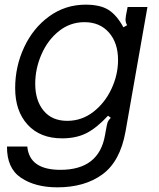

<svg xmlns="http://www.w3.org/2000/svg" viewBox="-20 -583 680 823"><path d="M10 45H97Q106 145 239 145Q404 145 430 -3L436 -36Q439 -53 442 -60.5Q445 -68 455 -78L443 -87Q395 -35 351 -12.5Q307 10 246 10Q152 10 98.5 -48.5Q45 -107 45 -205Q45 -298 83.5 -380.5Q122 -463 191 -513Q260 -563 347 -563Q409 -563 444.5 -541Q480 -519 509 -466L525 -475Q518 -486 518 -500Q518 -503 520 -517L527 -553H612L518 -19Q495 109 419 164.5Q343 220 226 220Q131 220 70 179Q9 138 10 45ZM486 -326Q486 -399 447 -443.5Q408 -488 342 -488Q281 -488 233 -450Q185 -412 158 -350.5Q131 -289 131 -224Q131 -152 167 -108.5Q203 -65 268 -65Q330 -65 379.5 -103Q429 -141 457.5 -201.5Q486 -262 486 -326Z"/></svg>

Font: Open Sauce Sans
Style: Italic
Weight: 400
Italic angle: -10°
Designer: Alfredo Marco Pradil
Foundry: Creative Sauce Fz LLC
Version: Version 1.477